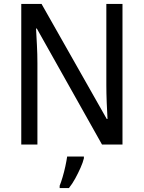

<svg xmlns="http://www.w3.org/2000/svg" viewBox="-20 -734 730 975"><path d="M602 0H498L167 -589H163Q165 -552 167.5 -505.5Q170 -459 170 -413V0H88V-714H191L522 -130H526Q524 -161 522 -211Q520 -261 520 -302V-714H602ZM406 70Q401 91 389 118Q377 145 362 172.5Q347 200 330 221H283V209Q290 192 298 165Q306 138 312 110Q318 82 321 61H406Z"/></svg>

Font: Noto Sans Gujarati SemiCondensed
Style: Regular
Weight: 400
Width: 4
Designer: Jelle Bosma - Monotype Design Team, Universal Thirst
Foundry: Monotype Imaging Inc.
Version: Version 2.106; ttfautohint (v1.8.4.7-5d5b)